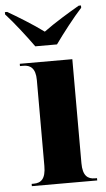

<svg xmlns="http://www.w3.org/2000/svg" viewBox="-95 -802 463 837"><g transform="rotate(-5 136.0 -383.0)"><path d="M78 -606H173C205 -651 257 -718 292 -756V-766H282C242 -743 172 -701 125 -666C78 -701 9 -743 -31 -766H-41V-756C-6 -718 46 -651 78 -606ZM10 0H296V-10H287C256 -10 234 -25 234 -81V-536H4V-526H19C49 -526 72 -511 72 -459V-83C72 -26 51 -10 19 -10H10Z"/></g></svg>

Font: Noto Serif Display ExtraCondensed Black
Style: Regular
Weight: 900
Width: 2
Designer: Monotype Design Team
Foundry: Monotype Imaging Inc.
Version: Version 2.009